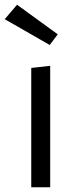

<svg xmlns="http://www.w3.org/2000/svg" viewBox="-60 -791 304 811"><path d="M72 -504 152 -513V0H72ZM-40 -710 12 -771 184 -646 150 -601Z"/></svg>

Font: Actor
Style: Regular
Weight: 400
Designer: Thomas Junold
Foundry: Thomas Junold
Version: Version 1.001